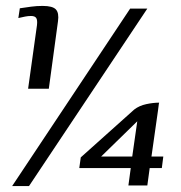

<svg xmlns="http://www.w3.org/2000/svg" viewBox="-20 -552 612 649"><path d="M75 -252 105 -467Q107 -484 102.5 -491Q98 -498 85 -498Q75 -498 65 -496Q55 -494 42 -491L47 -524Q67 -527 85.5 -529.5Q104 -532 124 -532Q158 -532 169 -520Q180 -508 176 -480L145 -252ZM478 -523 78 77H21L420 -523ZM414 75 422 16H248L253 -20L434 -182Q451 -195 474.5 -200Q498 -205 518 -205Q517 -203 516 -193.5Q515 -184 514 -178L492 -23H532L527 16H486L478 75ZM322 -23H427L444 -142Z"/></svg>

Font: Genos Thin Medium
Style: Italic
Weight: 500
Italic angle: -8°
Version: Version 1.010